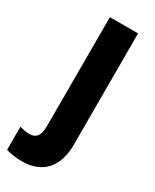

<svg xmlns="http://www.w3.org/2000/svg" viewBox="-248 -654 725 897"><g transform="rotate(30 114.5 -205.5)"><path d="M41 189C157 189 213 114 213 2V-600H61V-11C61 41 42 61 8 61C-10 61 -26 58 -45 52V177C-25 184 15 189 41 189Z"/></g></svg>

Font: Noto Sans Tamil UI Condensed ExtraBold
Style: Regular
Weight: 800
Width: 3
Designer: Jelle Bosma - Monotype Design Team
Foundry: Monotype Imaging Inc.
Version: Version 2.004